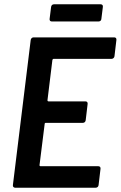

<svg xmlns="http://www.w3.org/2000/svg" viewBox="-20 -874 562 894"><path d="M449 -854H231C224 -854 219 -849 218 -842L211 -786C210 -779 214 -774 221 -774H439C446 -774 452 -779 452 -786L459 -842C460 -849 456 -854 449 -854ZM513 -612 522 -688C523 -695 519 -700 512 -700H136C130 -700 124 -695 123 -688L40 -12C39 -5 44 0 50 0H426C433 0 438 -5 439 -12L448 -88C449 -95 445 -100 438 -100H168C166 -100 164 -102 164 -105L188 -297C188 -300 190 -302 193 -302H366C373 -302 378 -307 379 -314L388 -390C389 -397 385 -402 378 -402H206C203 -402 201 -404 201 -407L224 -595C225 -598 227 -600 230 -600H500C506 -600 512 -605 513 -612Z"/></svg>

Font: Barlow Semi Condensed SemiBold
Style: Italic
Weight: 600
Width: 4
Italic angle: -7°
Designer: Jeremy Tribby
Foundry: Tribby Type
Version: Version 1.422;hotconv 1.0.109;makeotfexe 2.5.65596